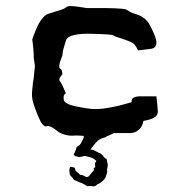

<svg xmlns="http://www.w3.org/2000/svg" viewBox="-20 -457 640 648"><path d="M227.5 147.5C226.6 146.5 226.6 144.5 225.6 143.6L220.7 138.7C218.8 137.7 217.8 135.7 216.8 133.8C215.8 131.8 214.8 129.9 214.8 127.9C213.9 119.1 213.9 113.3 214.8 110.4C215.8 106.4 218.8 105.5 222.7 106.4C225.6 107.4 228.5 108.4 229.5 108.4L232.4 109.4C232.4 110.4 232.4 110.4 233.4 111.3C232.4 112.3 232.4 112.3 233.4 113.3C233.4 114.3 234.4 116.2 235.4 119.1C237.3 121.1 240.2 124 244.1 127C245.1 127.9 246.1 127.9 246.1 128.9C247.1 129.9 248 129.9 248 130.9C248 131.8 250 132.8 252.9 133.8C254.9 132.8 257.8 133.8 262.7 135.7C265.6 138.7 268.6 139.6 272.5 140.6C277.3 140.6 281.2 137.7 285.2 130.9C287.1 129.9 288.1 127.9 289.1 126L295.9 119.1C296.9 118.2 297.9 116.2 296.9 115.2C295.9 115.2 295.9 114.3 295.9 113.3C295.9 112.3 295.9 111.3 296.9 110.4C298.8 109.4 299.8 108.4 300.8 107.4C301.8 106.4 301.8 106.4 301.8 105.5C300.8 104.5 300.8 102.5 300.8 100.6V92.8L302.7 90.8C303.7 89.8 304.7 88.9 304.7 86.9C305.7 85.9 304.7 85 302.7 84C299.8 82 298.8 81.1 297.9 80.1C294.9 78.1 292 76.2 289.1 75.2C286.1 74.2 284.2 74.2 282.2 73.2C279.3 72.3 276.4 71.3 271.5 70.3C269.5 70.3 267.6 69.3 264.6 69.3C260.7 70.3 254.9 72.3 247.1 73.2C243.2 72.3 240.2 71.3 237.3 70.3H234.4L232.4 68.4C231.4 67.4 229.5 66.4 228.5 65.4C231.4 60.5 233.4 54.7 234.4 51.8C236.3 47.9 237.3 44.9 237.3 43.9C237.3 43 237.3 41 238.3 40L240.2 38.1L249 32.2C249 31.2 251 30.3 252 28.3C252.9 26.4 254.9 22.5 257.8 17.6C261.7 10.7 263.7 5.9 262.7 2C259.8 2 257.8 1 254.9 1C243.2 0 232.4 0 222.7 1C212.9 1 203.1 -1 194.3 -3.9C185.5 -6.8 177.7 -10.7 169.9 -17.6C163.1 -22.5 156.2 -27.3 151.4 -29.3C146.5 -31.2 142.6 -32.2 137.7 -31.2C134.8 -29.3 130.9 -30.3 127 -34.2C123 -37.1 118.2 -43 114.3 -52.7C105.5 -71.3 99.6 -87.9 94.7 -101.6C89.8 -116.2 87.9 -127.9 87.9 -137.7V-141.6C88.9 -151.4 88.9 -159.2 89.8 -164.1C90.8 -168.9 90.8 -171.9 90.8 -172.9V-176.8C91.8 -178.7 92.8 -184.6 93.8 -194.3C94.7 -203.1 95.7 -215.8 97.7 -231.4C97.7 -234.4 97.7 -237.3 96.7 -242.2C95.7 -247.1 94.7 -253.9 93.8 -261.7C93.8 -269.5 93.8 -279.3 92.8 -290C91.8 -299.8 90.8 -311.5 88.9 -323.2C88.9 -325.2 90.8 -330.1 93.8 -337.9C96.7 -345.7 100.6 -355.5 106.4 -368.2C112.3 -380.9 119.1 -390.6 126 -398.4C132.8 -406.2 139.6 -410.2 148.4 -412.1C164.1 -417 175.8 -420.9 185.5 -423.8C195.3 -426.8 200.2 -429.7 203.1 -432.6C204.1 -433.6 206.1 -434.6 209 -435.5C211.9 -436.5 214.8 -436.5 219.7 -436.5C225.6 -436.5 232.4 -435.5 241.2 -434.6C250 -433.6 260.7 -431.6 272.5 -429.7H337.9C359.4 -429.7 376 -428.7 388.7 -427.7C400.4 -426.8 408.2 -424.8 411.1 -421.9C413.1 -419.9 418 -418 422.9 -415C428.7 -412.1 435.5 -410.2 445.3 -407.2C454.1 -404.3 461.9 -398.4 468.8 -393.6C474.6 -388.7 479.5 -383.8 483.4 -376C499 -348.6 506.8 -328.1 507.8 -314.5C508.8 -300.8 501 -293 487.3 -292C473.6 -290 463.9 -289.1 457 -288.1L447.3 -287.1C446.3 -288.1 444.3 -289.1 443.4 -291C442.4 -293.9 441.4 -296.9 438.5 -299.8C437.5 -303.7 432.6 -309.6 422.9 -314.5C413.1 -319.3 398.4 -324.2 380.9 -330.1C376 -331.1 372.1 -333 369.1 -334C366.2 -335 363.3 -336.9 362.3 -337.9C360.4 -338.9 354.5 -339.8 342.8 -340.8C331.1 -341.8 315.4 -341.8 295.9 -342.8C268.6 -343.8 247.1 -342.8 231.4 -338.9C215.8 -335.9 206.1 -330.1 203.1 -321.3C200.2 -312.5 197.3 -303.7 195.3 -295.9C192.4 -287.1 191.4 -278.3 190.4 -269.5C185.5 -255.9 181.6 -247.1 180.7 -240.2C179.7 -232.4 179.7 -227.5 182.6 -225.6C185.5 -224.6 187.5 -221.7 188.5 -218.8C189.5 -215.8 190.4 -210.9 190.4 -206.1C185.5 -201.2 182.6 -196.3 181.6 -193.4C179.7 -189.5 179.7 -185.5 181.6 -183.6C183.6 -181.6 186.5 -177.7 189.5 -170.9C192.4 -164.1 197.3 -154.3 202.1 -142.6C199.2 -140.6 196.3 -137.7 195.3 -133.8C194.3 -129.9 194.3 -125 195.3 -119.1C196.3 -114.3 203.1 -108.4 215.8 -103.5C227.5 -99.6 245.1 -95.7 269.5 -91.8C281.2 -89.8 292 -88.9 302.7 -88.9C312.5 -88.9 321.3 -89.8 331.1 -90.8C340.8 -91.8 353.5 -94.7 369.1 -97.7C384.8 -100.6 403.3 -106.4 424.8 -112.3C422.9 -119.1 424.8 -124 431.6 -127.9C437.5 -130.9 448.2 -132.8 462.9 -131.8H496.1H507.8C508.8 -122.1 509.8 -114.3 510.7 -106.4C511.7 -97.7 511.7 -88.9 512.7 -81.1V-80.1C512.7 -72.3 508.8 -65.4 501 -60.5C493.2 -55.7 480.5 -51.8 463.9 -48.8C461.9 -35.2 456.1 -24.4 446.3 -17.6C437.5 -9.8 425.8 -6.8 410.2 -7.8H363.3C362.3 -6.8 361.3 -5.9 358.4 -4.9C355.5 -3.9 351.6 -2 345.7 1C343.8 2 340.8 2.9 337.9 3.9L338.9 4.9C327.1 8.8 318.4 11.7 314.5 14.6C308.6 17.6 298.8 29.3 285.2 47.9H288.1C289.1 47.9 290 47.9 291 48.8C292 48.8 294.9 48.8 295.9 49.8L299.8 51.8C300.8 51.8 301.8 51.8 302.7 52.7C305.7 54.7 308.6 56.6 311.5 57.6C314.5 58.6 316.4 59.6 318.4 60.5C321.3 61.5 323.2 64.5 325.2 66.4C327.1 67.4 329.1 69.3 330.1 72.3C331.1 74.2 333 75.2 334 76.2C335 77.1 335.9 78.1 336.9 78.1C337.9 78.1 338.9 79.1 339.8 80.1C340.8 81.1 340.8 83 340.8 85.9C342.8 92.8 343.8 97.7 343.8 101.6C342.8 105.5 342.8 109.4 341.8 112.3C341.8 113.3 341.8 113.3 340.8 113.3C341.8 116.2 341.8 118.2 341.8 121.1C341.8 125 339.8 132.8 335 144.5C325.2 156.2 316.4 163.1 308.6 165C305.7 168 303.7 169.9 300.8 170.9C299.8 171.9 297.9 171.9 295.9 171.9H293.9C290 170.9 286.1 170.9 283.2 170.9H277.3C277.3 171.9 277.3 171.9 276.4 171.9C275.4 170.9 274.4 170.9 273.4 170.9C272.5 169.9 270.5 168.9 268.6 168C266.6 167 263.7 165 260.7 163.1C253.9 160.2 248 158.2 244.1 156.2C239.3 154.3 235.4 152.3 232.4 151.4C229.5 149.4 227.5 148.4 227.5 147.5Z"/></svg>

Font: Hermetico
Style: Regular
Weight: 400
Version: Version 1.0